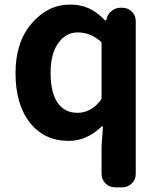

<svg xmlns="http://www.w3.org/2000/svg" viewBox="-20 -591 684 828"><path d="M475.6 216.8Q452.1 216.8 435.1 200.2Q418 183.6 418 159.2V39.1L423.8 -43.9Q423.8 -44.9 421.9 -45.9Q419.9 -46.9 418.9 -45.9Q354.5 16.6 276.4 16.6Q170.9 16.6 108.9 -62Q46.9 -140.6 46.9 -276.4Q46.9 -409.2 116.7 -490.2Q186.5 -571.3 282.2 -571.3Q327.1 -571.3 362.8 -555.2Q398.4 -539.1 432.6 -503.9Q433.6 -502.9 436 -502.9Q438.5 -502.9 438.5 -504.9L439.5 -508.8Q444.3 -530.3 461.4 -543.9Q478.5 -557.6 500 -557.6H507.8Q531.2 -557.6 548.3 -541Q565.4 -524.4 565.4 -500V159.2Q565.4 183.6 548.3 200.2Q531.2 216.8 507.8 216.8ZM314.5 -104.5Q371.1 -104.5 413.1 -157.2Q418 -162.1 418 -169.9V-401.4Q418 -409.2 412.1 -414.1Q368.2 -451.2 314.5 -451.2Q264.6 -451.2 231.4 -405.3Q198.2 -359.4 198.2 -278.3Q198.2 -192.4 228 -148.4Q257.8 -104.5 314.5 -104.5Z"/></svg>

Font: Gen Jyuu Gothic P Bold
Style: Bold
Weight: 700
Designer: [Source Han Sans]
Ryoko NISHIZUKA  (kana & ideographs); Paul D. Hunt (Latin, Greek & Cyrillic); Wenlong ZHANG  (bopomofo
Version: Version 1.002.20150607